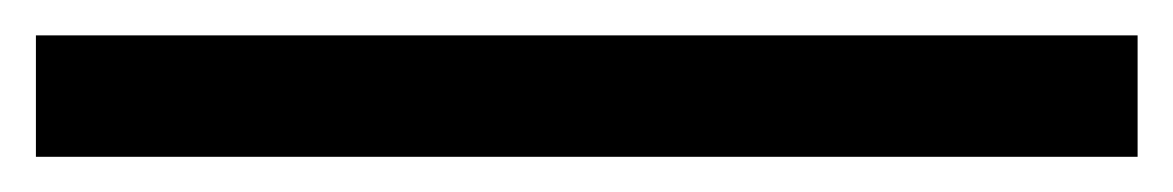

<svg xmlns="http://www.w3.org/2000/svg" viewBox="-30 -848 660 108"><path d="M609.9 -759.8H-9.8V-828.1H609.9Z"/></svg>

Font: Droid Sans Mono
Style: Regular
Weight: 400
Monospace: yes
Version: Version 1.00 build 112